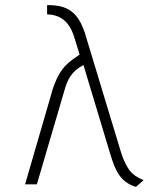

<svg xmlns="http://www.w3.org/2000/svg" viewBox="-20 -720 616 750"><path d="M164 -664C211 -662 248 -642 269 -578L291 -507C251 -478 216 -462 186 -372L78 0H124L230 -361C243 -408 257 -440 306 -466L412 -114C430 -57 448 -9 511 10L541 -16C509 -32 481 -39 453 -124L311 -593C284 -672 245 -701 164 -700Z"/></svg>

Font: Advent Pro
Style: Light
Weight: 300
Designer: Andreas Kalpakidis
Foundry: Andreas Kalpakidis
Version: Version 2.002 2007